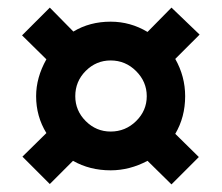

<svg xmlns="http://www.w3.org/2000/svg" viewBox="-20 -606 583 505"><path d="M75 -353Q75 -402 102 -450L38 -513L111 -586L173 -523Q216 -549 271 -549Q323 -549 368 -522L431 -586L505 -515L441 -451Q467 -405 467 -353Q467 -298 441 -254L503 -193L431 -121L368 -183Q321 -158 271 -158Q216 -158 172 -183L111 -122L39 -194L102 -256Q75 -300 75 -353ZM178 -353Q178 -315 205.5 -287.5Q233 -260 271 -260Q310 -260 338 -287.5Q366 -315 366 -353Q366 -391 338 -419Q310 -447 271 -447Q233 -447 205.5 -419.5Q178 -392 178 -353Z"/></svg>

Font: Noto Sans ExtraCondensed Black
Style: Regular
Weight: 900
Width: 2
Designer: Monotype Design Team
Foundry: Monotype Imaging Inc.
Version: Version 2.013; ttfautohint (v1.8.4.7-5d5b)